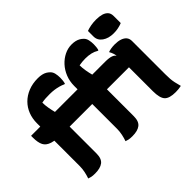

<svg xmlns="http://www.w3.org/2000/svg" viewBox="-144 -1075 1387 1387"><g transform="rotate(-45 550.0 -381.0)"><path d="M259 -85Q259 -33 231.5 -11.5Q204 10 150 10Q127 10 113 7Q99 4 89 0Q97 -23 103 -50.5Q109 -78 109 -108Q109 -161 109 -216Q109 -271 109 -326Q109 -381 109 -436Q109 -491 109 -544Q109 -592 125 -633Q141 -674 171.5 -704.5Q202 -735 245.5 -752.5Q289 -770 343 -770Q366 -770 383.5 -766Q401 -762 414 -754.5Q427 -747 437 -737Q451 -724 456 -703Q461 -682 461 -658Q461 -645 459.5 -630.5Q458 -616 454 -603H448Q431 -611 411 -616.5Q391 -622 369.5 -625Q348 -628 324 -628Q299 -628 281 -627Q263 -626 242 -622Q242 -595 247 -566Q252 -537 259 -510Q259 -487 259 -445Q259 -403 259 -352Q259 -301 259 -249Q259 -197 259 -153.5Q259 -110 259 -85ZM640 -85Q640 -33 612.5 -11.5Q585 10 531 10Q508 10 494 7Q480 4 470 0Q478 -23 484 -50.5Q490 -78 490 -108Q490 -161 490 -216Q490 -271 490 -326Q490 -381 490 -436Q490 -491 490 -544Q490 -592 506.5 -633Q523 -674 551 -704.5Q579 -735 614.5 -752.5Q650 -770 688 -770Q710 -770 726.5 -766Q743 -762 756 -754.5Q769 -747 779 -737Q793 -724 798 -703Q803 -682 803 -658Q803 -645 801.5 -630.5Q800 -616 796 -603H790Q769 -616 743.5 -622Q718 -628 687 -628Q668 -628 654 -626.5Q640 -625 623 -622Q623 -595 628 -566Q633 -537 640 -510Q640 -487 640 -445Q640 -403 640 -352Q640 -301 640 -249Q640 -197 640 -153.5Q640 -110 640 -85ZM868 -360H196Q123 -360 83.5 -372Q44 -384 29.5 -412.5Q15 -441 15 -491Q15 -496 15 -501Q15 -506 15 -510H772Q812 -510 834 -502Q856 -494 865.5 -475Q875 -456 875 -423Q875 -406 873 -389.5Q871 -373 868 -360ZM841 -755Q850 -759 862 -762Q874 -765 887 -767.5Q900 -770 914 -771Q928 -772 941 -772Q973 -772 997 -765Q1021 -758 1035 -742.5Q1049 -727 1049 -700V-628Q1040 -624 1029.5 -621Q1019 -618 1007.5 -615.5Q996 -613 984.5 -612Q973 -611 961 -611Q909 -611 875 -635Q841 -659 841 -699ZM841 -539Q846 -541 852.5 -543Q859 -545 868 -546.5Q877 -548 887 -549Q897 -550 908 -550Q942 -550 965.5 -542Q989 -534 1002 -518.5Q1015 -503 1015 -478Q1015 -430 1015 -384.5Q1015 -339 1015 -296Q1015 -253 1015 -213.5Q1015 -174 1015 -139Q1015 -112 1016.5 -91.5Q1018 -71 1022.5 -50Q1027 -29 1035 0Q1020 3 1006.5 4.5Q993 6 977 6Q913 6 889 -20Q865 -46 865 -116Q865 -139 865 -169.5Q865 -200 865 -233.5Q865 -267 865 -301.5Q865 -336 865 -368.5Q865 -401 865 -428Q865 -452 863 -470.5Q861 -489 856 -505.5Q851 -522 841 -539Z"/></g></svg>

Font: Recursive Casual ExtraBold
Style: Regular
Weight: 800
Version: Version 1.047